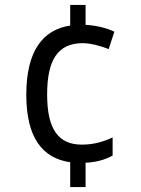

<svg xmlns="http://www.w3.org/2000/svg" viewBox="-20 -837 567 774"><path d="M325 -737V-817H263V-734C152 -717 86 -631 86 -455C86 -282 151 -199 263 -183V-83H325V-181C369 -183 403 -193 434 -210V-283C397 -266 359 -254 310 -254C216 -254 170 -315 170 -456C170 -597 214 -663 314 -663C344 -663 387 -652 418 -639L441 -709C412 -724 369 -734 325 -737Z"/></svg>

Font: Noto Sans Kannada UI SemiCondensed SemiBold
Style: Regular
Weight: 600
Width: 4
Designer: Jelle Bosma - Monotype Design Team
Foundry: Monotype Imaging Inc.
Version: Version 2.006